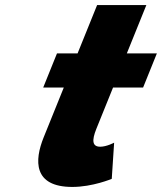

<svg xmlns="http://www.w3.org/2000/svg" viewBox="-20 -724 640 759"><path d="M286.7 -513H205.3L150.8 -378H232.2L152.6 -181C115.8 -90 110.8 15 265.9 15C346.2 15 421.8 -17 421.8 -17L431.2 -160C431.2 -160 401.6 -144 376.3 -144C345.5 -144 341.6 -167 361 -215L426.9 -378H545.7L600.2 -513H481.4L558.6 -704H363.9Z"/></svg>

Font: Hussar
Style: BdWideOblFour
Weight: 700
Foundry: Cannot Into Space Fonts
Version: Version 2.00